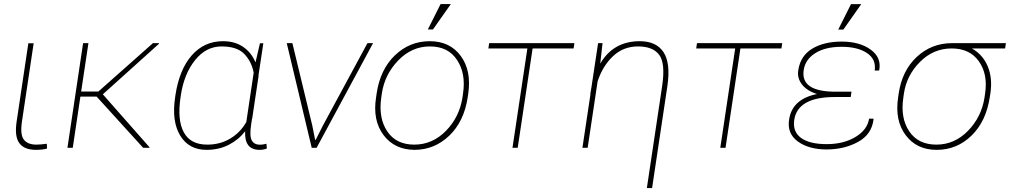

<svg xmlns="http://www.w3.org/2000/svg" viewBox="-20 -746 5097 969"><path d="M163.6 -16.1Q184.6 -16.1 216.3 -20.5L217.3 3.9Q193.8 10.3 161.1 10.3Q102.1 10.3 77.1 -24.2Q52.2 -58.6 64.5 -136.2L123 -527.8H149.9L91.3 -136.2Q80.6 -67.9 99.9 -42Q119.1 -16.1 163.6 -16.1Z M467.8 -258.3H385.7L347.2 0H320.3L399.4 -528.3H426.3L389.6 -284.2H476.6L752 -528.3H781.7L782.7 -525.4L499 -270L734.9 -2.4L733.9 0H702.6Z M1025.9 -16.1Q1091.8 -16.1 1143.1 -47.4Q1194.3 -78.6 1223.1 -130.4L1260.3 -379.4Q1249.5 -435.5 1212.9 -473.6Q1176.3 -511.7 1098.1 -511.7Q1020 -511.7 964.4 -442.4Q908.7 -373 892.6 -264.6L891.1 -254.4Q874 -141.1 907.5 -78.6Q940.9 -16.1 1025.9 -16.1ZM1292.5 -15.6Q1305.2 -15.6 1324.7 -20.5L1326.7 3.4Q1311 10.3 1290 10.3Q1212.4 10.3 1217.3 -83.5Q1184.1 -40.5 1134.3 -15.1Q1084.5 10.3 1022.5 10.3Q933.1 10.3 889.4 -61.8Q845.7 -133.8 863.8 -254.4L865.2 -264.6Q884.8 -395 947.8 -466.6Q1010.7 -538.1 1105.5 -538.1Q1165.5 -538.1 1207.3 -509.3Q1249 -480.5 1269.5 -431.2L1292 -527.8H1309.1L1284.7 -366.7L1285.2 -363.8L1252.9 -148.4L1251.5 -144L1247.1 -114.7Q1238.8 -58.1 1251 -36.9Q1263.2 -15.6 1292.5 -15.6Z M1556.2 -111.8 1570.3 -40.5 1573.2 -40 1609.4 -111.8 1834.5 -528.3H1862.8L1578.1 -0.5L1578.6 0H1553.2L1427.2 -528.3H1455.6Z M2231 -85.9Q2298.8 -155.8 2314 -253.9L2316.9 -274.4Q2332 -375 2286.6 -443.4Q2241.7 -511.7 2149.9 -511.7Q2058.1 -511.7 1989.7 -440.9Q1921.4 -370.1 1907.2 -274.4L1904.3 -253.9Q1889.2 -150.9 1934.1 -83.5Q1979 -16.1 2070.8 -16.1Q2162.6 -16.1 2231 -85.9ZM2343.3 -274.4 2340.3 -253.9Q2321.8 -132.8 2247.6 -61.5Q2173.3 9.8 2072.8 10.3Q1971.2 9.8 1915.5 -64.5Q1859.9 -138.7 1877.9 -253.9L1880.9 -274.4Q1898.9 -395.5 1973.1 -466.8Q2047.4 -538.1 2148.9 -538.1Q2250.5 -538.1 2305.2 -463.9Q2359.9 -389.6 2343.3 -274.4ZM2203.6 -725.6H2255.4L2165 -597.2H2139.2Z M2875 -501.5H2668L2592.8 0H2566.4L2641.6 -501.5H2444.8L2448.7 -528.3H2878.9Z M3209 -538.1Q3292 -538.1 3328.6 -482.9Q3365.2 -427.7 3348.1 -311L3271 203.1H3244.6L3321.8 -312Q3338.9 -426.8 3306.9 -469.2Q3274.9 -511.7 3200.2 -511.7Q3125.5 -511.7 3073.2 -461.9Q3021 -412.1 2996.1 -335.4L2945.8 0H2919.4L2960 -270.5H2959Q2961.4 -287.6 2964.4 -302.2L2998.5 -528.3H3021L3009.3 -424.8Q3075.2 -538.1 3209 -538.1Z M3923.8 -501.5H3716.8L3641.6 0H3615.2L3690.4 -501.5H3493.7L3497.6 -528.3H3927.7Z M4192.9 -256.3Q4005.4 -256.3 3988.3 -140.1Q3980 -81.1 4022.9 -49.8Q4065.9 -18.6 4151.9 -18.6Q4237.8 -18.6 4297.4 -54.7Q4357.4 -90.8 4366.2 -147H4387.7L4388.7 -144Q4379.9 -67.9 4310.5 -29.8Q4241.2 8.3 4150.9 8.3Q4061 7.8 4006.3 -32.2Q3951.7 -72.3 3962.4 -141.6Q3977.1 -246.1 4103.5 -271.5Q4053.2 -287.1 4027.8 -319.3Q4002.4 -351.6 4008.8 -391.6Q4019.5 -463.9 4078.6 -500Q4138.2 -536.1 4228 -536.1Q4317.9 -536.1 4373.5 -496.1Q4429.2 -456.1 4417.5 -393.1L4416.5 -390.1H4394.5Q4402.8 -446.3 4356 -478Q4309.1 -509.8 4227.1 -509.8Q4145 -509.8 4094.2 -477.5Q4043.5 -445.3 4036.1 -391.6Q4020 -283.2 4196.8 -283.2H4277.3L4273.9 -259.3L4273.4 -256.3ZM4274.9 -725.1H4326.7L4236.3 -596.7H4210.4Z M4948.7 -253.9 4951.7 -274.4Q4966.3 -371.1 4920.4 -436.3Q4874.5 -501.5 4782.7 -501.5Q4690.9 -501.5 4623.3 -433.8Q4555.7 -366.2 4542 -274.4L4539.1 -253.9Q4523.4 -150.9 4568.6 -83.5Q4613.8 -16.1 4705.6 -16.1Q4797.4 -16.1 4865.5 -85.9Q4933.6 -155.8 4948.7 -253.9ZM4512.7 -253.9 4515.6 -274.4Q4532.7 -389.6 4606.7 -458.7Q4680.7 -527.8 4784.2 -528.3H5056.6L5052.7 -501.5H4884.8Q4939.9 -470.7 4964.8 -411.6Q4989.7 -352.5 4978.5 -275.4L4975.1 -254.4Q4956.5 -132.8 4882.8 -61.3Q4809.1 10.3 4707.5 10.3Q4606 10.3 4550.5 -64.2Q4495.1 -138.7 4512.7 -253.9Z"/></svg>

Font: Roboto-ThinItalic
Style: Italic
Weight: 250
Italic angle: -12°
Designer: Google
Version: Version 1.100141; 2013; ttfautohint (v0.94.14-c901) -l 8 -r 